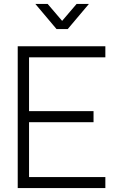

<svg xmlns="http://www.w3.org/2000/svg" viewBox="-20 -955 605 975"><path d="M159.5 -935H222L295.5 -849L369 -935H431.5L324 -807.5H267ZM70 0V-720H515V-664H127.5V-390.5H455V-334.5H127.5V-56H515V0Z"/></svg>

Font: Manrope ExtraLight Light
Style: Regular
Weight: 300
Version: Version 4.504